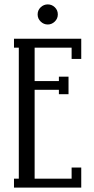

<svg xmlns="http://www.w3.org/2000/svg" viewBox="-20 -857 430 877"><path d="M198.2 -745.1Q179.7 -745.1 165.8 -758.5Q151.9 -772 151.9 -791Q151.9 -810.5 165.8 -823.7Q179.7 -836.9 198.2 -836.9Q216.8 -836.9 230.5 -823.7Q244.1 -810.5 244.1 -791Q244.1 -772 230.2 -758.5Q216.3 -745.1 198.2 -745.1ZM43.9 -680.2H351.1V-587.9H307.1V-639.2H138.2V-486.8H249V-506.8H293V-426.8H249V-446.8H138.2V-41H307.1V-91.8H351.1V0H43.9V-41H65.9V-639.2H43.9Z"/></svg>

Font: Margherita
Style: Regular
Weight: 400
Designer: James Puckett
Foundry: Dunwich Type Founders
Version: Version 1.008;hotconv 1.0.109;makeotfexe 2.5.65596